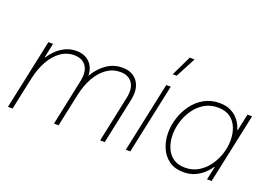

<svg xmlns="http://www.w3.org/2000/svg" viewBox="-108 -1062 1912 1364"><g transform="rotate(20 848.0 -380.0)"><path d="M29 0 142 -530H177L154 -420H158Q174 -447 201.5 -474.5Q229 -502 267 -521Q305 -540 352 -540Q414 -540 451.5 -503Q489 -466 491 -403Q525 -463 578.5 -501.5Q632 -540 699 -540Q777 -540 815 -487Q853 -434 834 -345L761 0H726L799 -345Q816 -422 787 -464Q758 -506 696 -506Q639 -506 592.5 -473Q546 -440 513.5 -382Q481 -324 465 -249L412 0H377L450 -345Q467 -422 438 -464Q409 -506 347 -506Q290 -506 243.5 -472Q197 -438 165 -379.5Q133 -321 117 -248L64 0Z M1080 -618H1050L1123 -770H1160ZM920 0 1033 -530H1067L954 0Z M1434 -540Q1479 -540 1511 -526Q1543 -512 1563.5 -492Q1584 -472 1595.5 -451.5Q1607 -431 1611.5 -417Q1616 -403 1616 -403H1620L1647 -530H1682L1569 0H1534L1556 -100H1552Q1552 -100 1540 -83.5Q1528 -67 1503.5 -45Q1479 -23 1442.5 -6.5Q1406 10 1358 10Q1292 10 1248 -22Q1204 -54 1182.5 -106Q1161 -158 1161 -217Q1161 -274 1179.5 -331Q1198 -388 1233 -435.5Q1268 -483 1319 -511.5Q1370 -540 1434 -540ZM1434 -506Q1377 -506 1333 -480Q1289 -454 1258.5 -411Q1228 -368 1212 -317Q1196 -266 1196 -215Q1196 -165 1213 -121Q1230 -77 1266 -50.5Q1302 -24 1358 -24Q1414 -24 1458 -50.5Q1502 -77 1533 -120Q1564 -163 1580.5 -214.5Q1597 -266 1597 -317Q1597 -368 1580 -411Q1563 -454 1527 -480Q1491 -506 1434 -506Z"/></g></svg>

Font: Be Vietnam Pro Thin
Style: Italic
Weight: 100
Italic angle: -12°
Designer: Lam Bao, Tony Le, Vietanh Nguyen
Foundry: Yellow Type Foundry
Version: Version 1.002; ttfautohint (v1.8.3)